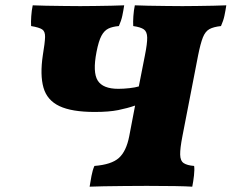

<svg xmlns="http://www.w3.org/2000/svg" viewBox="-20 -699 871 722"><path d="M317 3Q320 -16 324 -37.5Q328 -59 335 -75Q399 -80 427 -105Q455 -130 466 -187L488 -302Q459 -292 424.5 -285Q390 -278 336 -278Q250 -278 203.5 -300Q157 -322 143.5 -369.5Q130 -417 141 -491Q149 -539 149.5 -560Q150 -581 138.5 -588.5Q127 -596 97 -601Q96 -616 97.5 -638Q99 -660 103 -679Q120 -678 153 -677.5Q186 -677 222 -676.5Q258 -676 282 -676Q306 -676 337 -676.5Q368 -677 398 -677.5Q428 -678 447 -679Q444 -659 440 -640Q436 -621 427 -601Q403 -599 387.5 -591.5Q372 -584 361.5 -564.5Q351 -545 343 -504Q328 -427 347.5 -396Q367 -365 425 -365Q445 -365 467 -367.5Q489 -370 502 -374L525 -491Q534 -536 533.5 -558Q533 -580 521 -588.5Q509 -597 481 -601Q480 -616 481.5 -638Q483 -660 487 -679Q504 -678 537 -677.5Q570 -677 606 -676.5Q642 -676 666 -676Q690 -676 721 -676.5Q752 -677 782 -677.5Q812 -678 831 -679Q828 -659 824 -640Q820 -621 811 -601Q783 -598 767.5 -589.5Q752 -581 743 -558.5Q734 -536 725 -491L666 -187Q657 -141 657.5 -117.5Q658 -94 671 -85.5Q684 -77 710 -75Q712 -62 709.5 -39.5Q707 -17 703 3Q658 0 532 0Q489 0 446.5 0.5Q404 1 370 1.5Q336 2 317 3Z"/></svg>

Font: Vollkorn Black
Style: Italic
Weight: 900
Italic angle: -11°
Designer: Friedrich Althausen
Foundry: Friedrich Althausen
Version: Version 5.000; ttfautohint (v1.8.3)